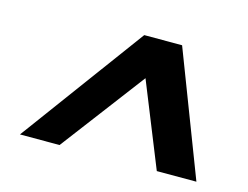

<svg xmlns="http://www.w3.org/2000/svg" viewBox="-68 -806 823 637"><g transform="rotate(15 343.5 -487.5)"><path d="M43 -275 356 -700H486L649 -275H513L397 -563L179 -275Z"/></g></svg>

Font: DM Sans 10pt
Style: Bold Italic
Weight: 700
Italic angle: -10°
Version: Version 4.004;gftools[0.9.30]